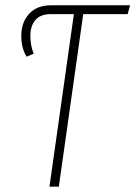

<svg xmlns="http://www.w3.org/2000/svg" viewBox="-20 -702 509 722"><path d="M469.2 -682.1 460 -648.9H293L201.2 0H166L257.8 -648.9H170.9Q131.8 -648.9 113 -626.5Q94.2 -604 94.2 -567.9Q94.2 -529.3 106.9 -500L80.1 -488.8Q60.1 -520 60.1 -567.9Q60.1 -617.7 89.4 -649.9Q118.7 -682.1 171.9 -682.1Z"/></svg>

Font: Fira Sans Compressed UltraLight
Style: Italic
Weight: 200
Width: 3
Italic angle: -8°
Designer: Carrois Corporate & Edenspiekermann AG
Foundry: Carrois Corporate GbR & Edenspiekermann AG
Version: Version 4.203;PS 004.203;hotconv 1.0.88;makeotf.lib2.5.64775